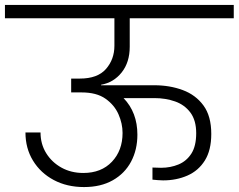

<svg xmlns="http://www.w3.org/2000/svg" viewBox="-49 -760 966 777"><path d="M291 -3Q222 -3 168.5 -31.5Q115 -60 84.5 -110Q54 -160 54 -224H115Q115 -177 138 -140Q161 -103 200 -81.5Q239 -60 288 -60Q361 -60 404 -105.5Q447 -151 447 -222Q447 -260 430.5 -297.5Q414 -335 378 -360.5Q342 -386 281 -386H239V-442H274Q346 -442 380 -481Q414 -520 414 -575V-686H-29V-740H897V-686H476V-571Q476 -508 443.5 -467Q411 -426 360 -417V-415H575Q638 -415 690.5 -395.5Q743 -376 774.5 -333Q806 -290 806 -218Q806 -152 780 -110.5Q754 -69 709.5 -49.5Q665 -30 611 -30Q601 -30 590 -31Q579 -32 568 -33V-82Q585 -81 603 -81Q641 -81 673.5 -94.5Q706 -108 725.5 -138.5Q745 -169 745 -221Q745 -273 721.5 -304.5Q698 -336 659.5 -349.5Q621 -363 576 -363H451Q507 -305 507 -215Q507 -154 481.5 -106Q456 -58 407.5 -30.5Q359 -3 291 -3Z"/></svg>

Font: Poppins Light
Style: Regular
Weight: 300
Designer: Ninad Kale (Devanagari), Jonny Pinhorn (Latin)
Version: Version 5.002